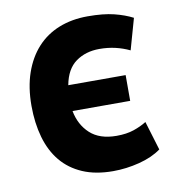

<svg xmlns="http://www.w3.org/2000/svg" viewBox="-66 -573 588 646"><g transform="rotate(-10 228.5 -250.0)"><path d="M435 -31Q405 -9 360 2.5Q315 14 270 14Q210 14 166 -5Q122 -24 93.5 -58.5Q65 -93 51 -142Q37 -191 37 -250Q37 -313 54 -362Q71 -411 102 -445Q133 -479 177 -496.5Q221 -514 275 -514Q329 -514 365 -505Q401 -496 428 -482L398 -376Q375 -387 349.5 -393Q324 -399 295 -399Q248 -399 214.5 -375Q181 -351 171 -297H367V-209H170Q179 -161 211.5 -131Q244 -101 302 -101Q336 -101 361 -109.5Q386 -118 405 -130Z"/></g></svg>

Font: PT Sans
Style: Bold
Weight: 700
Version: Version 2.003W OFL; ttfautohint (v1.6)